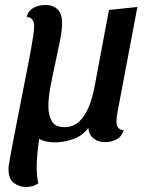

<svg xmlns="http://www.w3.org/2000/svg" viewBox="-20 -550 603 770"><path d="M84 200Q58 200 36 184Q14 168 14 127Q14 118 19 89.5Q24 61 31 25.5Q38 -10 44 -42L96 -308Q99 -324 104 -351Q109 -378 113 -404.5Q117 -431 117 -445Q117 -480 87 -482Q93 -507 114.5 -518.5Q136 -530 162 -530Q193 -530 211 -512.5Q229 -495 229 -457Q229 -429 220.5 -386.5Q212 -344 201.5 -296Q191 -248 182.5 -203Q174 -158 174 -124Q174 -89 187.5 -64.5Q201 -40 239 -40Q275 -40 299.5 -64.5Q324 -89 338 -126Q352 -163 359 -201L417 -510L531 -522L452 -104Q450 -95 448.5 -83Q447 -71 447 -62Q447 -30 476 -28Q469 -3 448 8.5Q427 20 402 20Q374 20 355.5 5.5Q337 -9 334 -37Q311 -5 271.5 8.5Q232 22 193 21Q178 20 163.5 17Q149 14 137 7Q119 129 134 185Q113 200 84 200Z"/></svg>

Font: Sansita Swashed
Style: Regular
Weight: 400
Designer: Pablo Cosgaya
Foundry: Omnibus-Type
Version: Version 1.003; ttfautohint (v1.8.3)